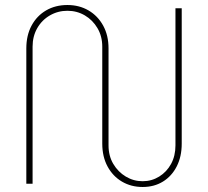

<svg xmlns="http://www.w3.org/2000/svg" viewBox="-20 -733 830 766"><path d="M549 13Q503 13 466.5 -8.5Q430 -30 409 -69Q388 -108 388 -160V-547Q388 -588 369 -620.5Q350 -653 318.5 -671.5Q287 -690 249 -690Q211 -690 179 -671.5Q147 -653 128.5 -620.5Q110 -588 110 -547V0H85V-540Q85 -592 106 -631Q127 -670 164 -691.5Q201 -713 249 -713Q296 -713 333 -691.5Q370 -670 391.5 -631Q413 -592 413 -540V-153Q413 -111 432 -79Q451 -47 482 -28.5Q513 -10 549 -10Q585 -10 615 -28.5Q645 -47 662.5 -79Q680 -111 680 -153V-700H705V-160Q705 -108 685 -69Q665 -30 630 -8.5Q595 13 549 13Z"/></svg>

Font: MuseoModerno Thin Thin
Style: Regular
Weight: 250
Version: Version 1.003